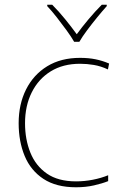

<svg xmlns="http://www.w3.org/2000/svg" viewBox="-20 -783 512 813"><path d="M302 10Q218 10 164 -25.5Q110 -61 84.5 -122.5Q59 -184 59 -261Q59 -342 90.5 -404.5Q122 -467 180 -502.5Q238 -538 319 -538Q355 -538 384.5 -532Q414 -526 442 -514L437 -489Q407 -503 377.5 -508Q348 -513 319 -513Q247 -513 195 -481Q143 -449 114.5 -392Q86 -335 86 -261Q86 -193 108.5 -137Q131 -81 178.5 -48Q226 -15 302 -15Q338 -15 373.5 -22Q409 -29 438 -41V-16Q413 -6 378 2Q343 10 302 10ZM294 -606Q282 -627 262 -654.5Q242 -682 220.5 -709.5Q199 -737 180 -757V-763H201Q229 -735 256.5 -701Q284 -667 305 -638Q326 -667 354.5 -701Q383 -735 411 -763H432V-757Q414 -737 391.5 -709.5Q369 -682 348.5 -654.5Q328 -627 316 -606Z"/></svg>

Font: Noto Sans Khmer Thin
Style: Regular
Weight: 250
Version: Version 2.003